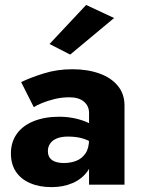

<svg xmlns="http://www.w3.org/2000/svg" viewBox="-20 -757 585 787"><path d="M176.3 -138.2Q176.3 -155.5 185.9 -169.1Q195.5 -182.7 213.7 -189.9Q231.8 -197.2 258.5 -197.2Q297.2 -197.2 325.2 -187.5Q353.2 -177.8 378 -157.7V-230.3Q367.8 -240.8 344.5 -252.4Q321.2 -264 289.7 -271.2Q258.2 -278.5 222.8 -278.5Q163.5 -278.5 118.5 -260.5Q73.5 -242.5 49.1 -208.6Q24.7 -174.7 24.7 -128.2Q24.7 -84.5 44.9 -53.8Q65.2 -23 102.8 -6.5Q140.5 10 191.2 10Q239.2 10 277.3 -6.5Q315.5 -23 338.3 -54.5Q361 -86 361 -130L345 -186Q345 -149.2 330.4 -128.1Q315.8 -107 292.8 -97.9Q269.8 -88.8 242.3 -88.8Q222.2 -88.8 207.3 -93.9Q192.3 -99 184.3 -109.8Q176.3 -120.7 176.3 -138.2ZM118.5 -317.7Q129.5 -325 151.3 -334.2Q173.2 -343.3 202.4 -350.7Q231.7 -358.2 264.7 -358.2Q302.7 -358.2 323.8 -340.5Q345 -322.8 345 -294V0H490.3V-324.7Q490.3 -371.8 463 -405.2Q435.7 -438.5 387.2 -455.8Q338.7 -473.2 276.5 -473.2Q214.5 -473.2 160.3 -456.3Q106 -439.5 66.7 -420.5ZM447.7 -683.2 333 -736.7 183 -576.7 267.7 -533.2Z"/></svg>

Font: Jost* Book
Style: Regular
Weight: 400
Version: Version 3.000